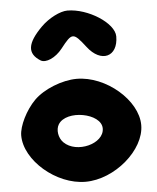

<svg xmlns="http://www.w3.org/2000/svg" viewBox="-57 -931 758 929"><g transform="rotate(-5 322.5 -466.5)"><path d="M113 -467C67 -421 30 -346 30 -300C30 -179 179 -50 321 -50C463 -50 613 -179 613 -300C613 -421 463 -550 321 -550C250 -550 160 -514 113 -467ZM426 -300C426 -225 290 -190 230 -250C207 -273 201 -313 216 -338C257 -406 426 -375 426 -300ZM176 -817C101 -742 94 -692 155 -654C180 -639 228 -660 261 -702C318 -775 324 -775 382 -700C446 -616 530 -638 530 -738C530 -803 405 -883 305 -883C270 -883 214 -855 176 -817Z"/></g></svg>

Font: Hussar Skorodowane
Style: Bold
Weight: 700
Foundry: Cannot Into Space Fonts
Version: Version 0.892